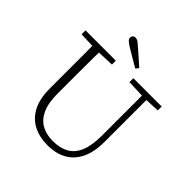

<svg xmlns="http://www.w3.org/2000/svg" viewBox="-228 -1037 1223 1223"><g transform="rotate(45 383.5 -426.0)"><path d="M386 15Q314 15 259 -13.5Q204 -42 173 -100.5Q142 -159 142 -252V-360Q142 -413 142 -465Q142 -517 142 -569.5Q142 -622 141 -674H202Q201 -622 200.5 -570Q200 -518 200 -465.5Q200 -413 200 -360V-263Q200 -178 224 -126.5Q248 -75 291 -51.5Q334 -28 392 -28Q456 -28 500 -52.5Q544 -77 566.5 -131Q589 -185 589 -272V-674H629V-258Q629 -166 599.5 -105.5Q570 -45 516 -15Q462 15 386 15ZM41 -639V-674H314V-639L188 -634H159ZM472 -639V-674H727V-639L618 -634H598ZM453 -746 437 -726Q407 -743 377 -761Q347 -779 317 -797Q294 -811 284 -821Q274 -831 274 -842Q274 -854 281.5 -860.5Q289 -867 300 -867Q311 -867 322 -860Q333 -853 351 -836Q376 -815 401.5 -792Q427 -769 453 -746Z"/></g></svg>

Font: Source Serif 4 Light
Style: Regular
Weight: 300
Designer: Frank Grießhammer
Foundry: Adobe Systems Incorporated
Version: Version 4.004;hotconv 1.0.116;makeotfexe 2.5.65601